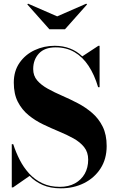

<svg xmlns="http://www.w3.org/2000/svg" viewBox="-20 -1009 639 1044"><path d="M310.5 15Q254 15 212.2 -3.2Q170.5 -21.5 141 -52.5L51 10H44V-225H52Q66 -181.5 87 -140.2Q108 -99 138.2 -65.8Q168.5 -32.5 209.8 -12.8Q251 7 305.5 7Q353 7 387.5 -12Q422 -31 440.8 -64.2Q459.5 -97.5 459.5 -141Q459.5 -181.5 437.5 -209Q415.5 -236.5 379.5 -256.5Q343.5 -276.5 300.5 -294.2Q257.5 -312 214.2 -332.8Q171 -353.5 135 -383Q99 -412.5 77 -455.2Q55 -498 55 -560Q55 -622.5 86.2 -667.5Q117.5 -712.5 168.2 -736.2Q219 -760 277.5 -760Q322.5 -760 360.2 -745.5Q398 -731 427.5 -702.5L515 -760H521.5V-535H513.5Q493.5 -602.5 461.5 -651Q429.5 -699.5 385 -725.5Q340.5 -751.5 283 -751.5Q222.5 -751.5 191.5 -718Q160.5 -684.5 160.5 -633.5Q160.5 -597 182.2 -571.8Q204 -546.5 239.5 -526.8Q275 -507 317.8 -488.5Q360.5 -470 403 -447.8Q445.5 -425.5 481 -395Q516.5 -364.5 538.2 -320.8Q560 -277 560 -215Q560 -145 527 -93.5Q494 -42 437.5 -13.5Q381 15 310.5 15ZM248.5 -850 128.5 -985 132.5 -989 291 -920 449 -989 453.5 -985 333.5 -850Z"/></svg>

Font: Bodoni Moda 28pt
Style: Bold
Weight: 700
Designer: Owen Earl
Foundry: indestructible type
Version: Version 2.005